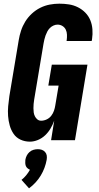

<svg xmlns="http://www.w3.org/2000/svg" viewBox="-20 -763 540 1045"><path d="M143 8Q115 8 91.5 -3Q68 -14 54 -34.5Q40 -55 33 -80Q26 -105 24 -131.5Q22 -158 24.5 -185Q27 -212 31 -240L82 -545Q86 -570 94.5 -596Q103 -622 117.5 -645.5Q132 -669 153 -688.5Q174 -708 199 -720.5Q224 -733 250.5 -738Q277 -743 303 -743Q330 -743 355.5 -739Q381 -735 404 -723.5Q427 -712 444.5 -694Q462 -676 471.5 -653Q481 -630 483 -603.5Q485 -577 481 -550L479 -540H342L343 -544Q345 -559 344.5 -574Q344 -589 338 -601.5Q332 -614 320 -621.5Q308 -629 293 -629Q282 -629 271 -624Q260 -619 251.5 -610.5Q243 -602 237.5 -591.5Q232 -581 228 -570Q224 -559 221.5 -548Q219 -537 217 -526L166 -221Q164 -209 163 -197.5Q162 -186 162 -174Q162 -162 163.5 -151Q165 -140 170 -130Q175 -120 183.5 -113Q192 -106 204 -106Q219 -106 234 -113Q249 -120 259 -133Q269 -146 274 -161Q279 -176 281 -190L299 -297H243L262 -411H456L388 0H258L275 -106Q267 -84 255 -63.5Q243 -43 225.5 -26.5Q208 -10 186 -1Q164 8 143 8ZM138 262 97 216Q111 205 122.5 191Q134 177 143 161Q136 158 129.5 152.5Q123 147 120.5 140Q118 133 117.5 124.5Q117 116 118 107Q120 95 125.5 84Q131 73 140.5 64.5Q150 56 162 52.5Q174 49 186 49Q198 49 208 52.5Q218 56 225.5 64.5Q233 73 234.5 84Q236 95 234 107Q230 129 222 150.5Q214 172 202 192Q190 212 174 229.5Q158 247 138 262Z"/></svg>

Font: Iosevka Heavy
Style: Italic
Weight: 900
Italic angle: -9°
Monospace: yes
Designer: Belleve Invis
Foundry: Belleve Invis
Version: Version 32.5.0; ttfautohint (v1.8.4)